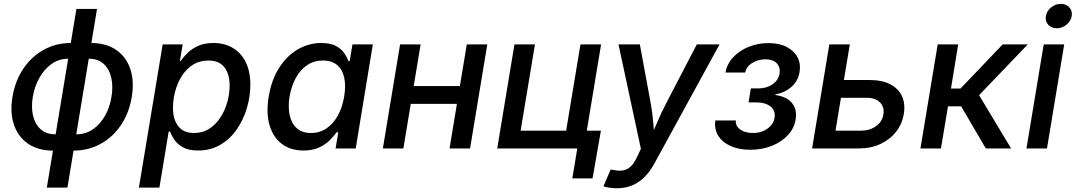

<svg xmlns="http://www.w3.org/2000/svg" viewBox="-20 -774 5608 1001"><path d="M256.3 11.2Q180.2 11.2 127.9 -23.7Q75.7 -58.6 53.5 -121.8Q31.2 -185.1 44.9 -268.6Q59.1 -353 101.8 -416.3Q144.5 -479.5 208.3 -514.6Q272 -549.8 348.6 -549.8H456.1Q532.2 -549.8 584.5 -514.6Q636.7 -479.5 658.7 -416.3Q680.7 -353 667 -268.6Q653.3 -185.1 610.6 -121.8Q567.9 -58.6 504.2 -23.7Q440.4 11.2 363.3 11.2ZM270 -73.7H377.4Q427.2 -73.7 465.3 -100.6Q503.4 -127.4 528.1 -171.6Q552.7 -215.8 561 -268.6Q570.3 -321.8 560.5 -366.9Q550.8 -412.1 521.7 -439.9Q492.7 -467.8 442.9 -467.8H335.4Q286.1 -467.8 247.8 -439.9Q209.5 -412.1 184.6 -366.9Q159.7 -321.8 150.9 -268.6Q142.1 -215.8 152.1 -171.6Q162.1 -127.4 191.4 -100.6Q220.7 -73.7 270 -73.7ZM224.1 204.1 378.4 -727.5H485.8L331.5 204.1Z M704.1 204.1 828.1 -542.5H932.6L917.5 -455.6H921.4Q935.1 -475.1 956.8 -497.1Q978.5 -519 1012 -534.4Q1045.4 -549.8 1092.3 -549.8Q1150.9 -549.8 1194.1 -523.9Q1237.3 -498 1261.2 -449.7Q1285.2 -401.4 1285.2 -333Q1285.2 -271.5 1267.1 -210.4Q1249 -149.4 1214.4 -99.4Q1179.7 -49.3 1128.9 -19.3Q1078.1 10.7 1012.7 10.7Q963.4 10.7 933.8 -6.1Q904.3 -22.9 888.9 -45.9Q873.5 -68.8 866.7 -87.9H859.4L811 204.1ZM991.2 -80.6Q1037.1 -80.6 1071.8 -103.3Q1106.4 -126 1130.1 -163.1Q1153.8 -200.2 1165.5 -243.7Q1177.2 -287.1 1177.2 -329.1Q1177.2 -387.2 1150.1 -422.9Q1123 -458.5 1066.4 -458.5Q1021 -458.5 986.3 -436.8Q951.7 -415 928.5 -378.7Q905.3 -342.3 893.6 -298.6Q881.8 -254.9 881.8 -211.4Q881.8 -151.4 909.4 -116Q937 -80.6 991.2 -80.6Z M1562 10.7Q1495.6 10.7 1450 -23.4Q1404.3 -57.6 1385.5 -120.6Q1366.7 -183.6 1380.9 -270.5Q1395.5 -358.4 1435.5 -420.9Q1475.6 -483.4 1532.7 -516.6Q1589.8 -549.8 1655.3 -549.8Q1704.1 -549.8 1732.4 -533.9Q1760.7 -518.1 1775.4 -496.1Q1790 -474.1 1796.9 -455.1H1803.2L1817.4 -542.5H1923.8L1834.5 0H1729.5L1743.7 -84.5H1735.4Q1721.2 -64.9 1699 -42.7Q1676.8 -20.5 1643.1 -4.9Q1609.4 10.7 1562 10.7ZM1601.6 -80.6Q1647 -80.6 1682.4 -104.7Q1717.8 -128.9 1741.5 -171.9Q1765.1 -214.8 1774.4 -271Q1783.7 -327.6 1774.4 -369.9Q1765.1 -412.1 1737.3 -435.3Q1709.5 -458.5 1664.1 -458.5Q1616.7 -458.5 1580.8 -434.1Q1544.9 -409.7 1522 -367.4Q1499 -325.2 1489.7 -271Q1481 -216.8 1490.2 -173.6Q1499.5 -130.4 1527.3 -105.5Q1555.2 -80.6 1601.6 -80.6Z M2404.3 -325.2 2388.7 -232.4H2094.2L2109.4 -325.2ZM2172.9 -542.5 2083 0H1976.1L2065.9 -542.5ZM2520.5 -542.5 2430.7 0H2323.7L2413.6 -542.5Z M2572.3 0 2662.1 -542.5H2769L2694.3 -92.8H2931.6L3006.3 -542.5H3113.8L3023.9 0ZM2963.9 156.2 2989.7 0H2951.2L2966.3 -92.8H3112.8L3069.3 156.2Z M3126 197.3 3163.6 109.9 3179.7 112.3Q3206.1 118.2 3228 114.5Q3250 110.8 3268.1 94.2Q3286.1 77.6 3301.3 44.4L3321.3 2L3204.6 -542.5H3315.9L3372.6 -235.4Q3381.8 -185.1 3385.7 -135Q3389.6 -85 3395 -35.6H3362.8Q3384.8 -85 3406 -135.3Q3427.2 -185.5 3453.1 -235.4L3612.8 -542.5H3731.4L3392.1 77.6Q3369.1 120.1 3340.1 148.9Q3311 177.7 3275.9 192.6Q3240.7 207.5 3197.3 207.5Q3174.8 207.5 3155.5 204.3Q3136.2 201.2 3126 197.3Z M3891.6 6.8Q3832.5 6.8 3789.1 -12.7Q3745.6 -32.2 3724.4 -66.7Q3703.1 -101.1 3709.5 -146H3816.4Q3813 -117.7 3838.9 -99.1Q3864.7 -80.6 3905.8 -80.6Q3935.1 -80.6 3959 -90.8Q3982.9 -101.1 3998.8 -119.1Q4014.6 -137.2 4018.1 -159.7Q4024.4 -196.8 3997.8 -218.5Q3971.2 -240.2 3920.9 -240.2H3882.8L3894.5 -313H3932.6Q3976.6 -313 4007.6 -334.5Q4038.6 -356 4044.4 -391.1Q4049.3 -423.8 4029.3 -444.3Q4009.3 -464.8 3971.2 -464.8Q3933.1 -464.8 3902.1 -446Q3871.1 -427.2 3865.2 -396H3762.2Q3770.5 -441.4 3802.7 -475.8Q3835 -510.3 3883.1 -529.8Q3931.2 -549.3 3986.3 -549.3Q4042.5 -549.3 4081.3 -529.3Q4120.1 -509.3 4137.9 -475.1Q4155.8 -440.9 4148.4 -397.5Q4140.1 -349.6 4104.7 -319.6Q4069.3 -289.6 4022.9 -282.2L4022.5 -278.8Q4083 -270 4109.9 -235.8Q4136.7 -201.7 4127.9 -150.9Q4120.6 -104.5 4087.4 -69.1Q4054.2 -33.7 4003.4 -13.4Q3952.6 6.8 3891.6 6.8Z M4354 -356.9H4512.7Q4579.1 -356.9 4622.1 -334.2Q4665 -311.5 4682.9 -271.7Q4700.7 -231.9 4691.9 -179.7Q4683.6 -127.9 4652.1 -87.4Q4620.6 -46.9 4570.3 -23.4Q4520 0 4454.1 0H4213.9L4303.7 -542.5H4410.6L4335.9 -92.8H4468.3Q4514.6 -92.8 4547.1 -116.2Q4579.6 -139.6 4585.4 -176.8Q4591.8 -215.8 4567.9 -240Q4543.9 -264.2 4498 -264.2H4338.4Z M4778.8 0 4868.7 -542.5H4975.6L4938 -312.5H4987.8L5207.5 -542.5H5338.4L5084.5 -277.8L5251.5 0H5119.6L4991.2 -219.7H4922.4L4885.7 0Z M5331.5 0 5421.4 -542.5H5528.3L5438.5 0ZM5489.3 -626.5Q5461.4 -626.5 5444.8 -645.3Q5428.2 -664.1 5432.6 -689.9Q5437 -716.8 5460 -735.4Q5482.9 -753.9 5510.3 -753.9Q5538.6 -753.9 5555.2 -735.4Q5571.8 -716.8 5567.4 -690.4Q5563 -664.1 5540 -645.3Q5517.1 -626.5 5489.3 -626.5Z"/></svg>

Font: Inter 16pt Medium
Style: Italic
Weight: 500
Italic angle: -9.3988°
Version: Version 4.001;git-66647c0bb